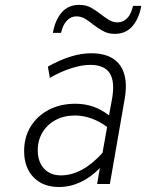

<svg xmlns="http://www.w3.org/2000/svg" viewBox="-20 -736 585 768"><path d="M216 12Q152 12 114.2 -26.8Q76.5 -65.5 76.5 -132Q76.5 -187.5 102.8 -230Q129 -272.5 175.2 -296.8Q221.5 -321 281.5 -321Q319.5 -321 352.8 -309.5Q386 -298 416 -274.5L427 -334Q441 -407 419.8 -441.8Q398.5 -476.5 341 -476.5Q307 -476.5 264.8 -463Q222.5 -449.5 179.5 -424.5L171.5 -469.5Q219.5 -496.5 262.8 -509.8Q306 -523 344.5 -523Q398 -523 431.5 -501.8Q465 -480.5 477 -439.5Q489 -398.5 478.5 -339L419.5 0H368.5L379.5 -64Q344 -27 302.2 -7.5Q260.5 12 216 12ZM223.5 -34.5Q266 -34.5 308 -57.2Q350 -80 390 -124.5L408.5 -228Q378.5 -250.5 345.8 -262.2Q313 -274 279.5 -274Q236 -274 202.5 -256Q169 -238 150 -206.5Q131 -175 131 -134.5Q131 -89 156 -61.8Q181 -34.5 223.5 -34.5ZM439 -600.5Q411.5 -600.5 390.5 -612.8Q369.5 -625 352.5 -638Q337.5 -650.5 321.2 -660.5Q305 -670.5 285 -670.5Q264 -670.5 247.8 -653.8Q231.5 -637 224 -604.5H191.5Q200 -654.5 226.2 -685.5Q252.5 -716.5 297 -716.5Q325.5 -716.5 346.2 -704.2Q367 -692 384.5 -678Q399.5 -666.5 415.2 -656.5Q431 -646.5 451 -646.5Q472.5 -646.5 488.8 -663.2Q505 -680 512 -712.5H545Q536.5 -662.5 510 -631.5Q483.5 -600.5 439 -600.5Z"/></svg>

Font: Overpass ExtraLight
Style: Italic
Weight: 250
Italic angle: -10°
Designer: Delve Withrington, Dave Bailey, Thomas Jockin
Foundry: Delve Fonts LLC
Version: Version 4.000